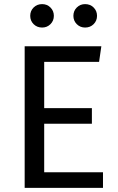

<svg xmlns="http://www.w3.org/2000/svg" viewBox="-20 -914 575 934"><path d="M185 -894Q209 -894 225.5 -877.5Q242 -861 242 -837Q242 -813 225.5 -796.5Q209 -780 185 -780Q160 -780 143.5 -796.5Q127 -813 127 -837Q127 -861 143.5 -877.5Q160 -894 185 -894ZM394 -894Q419 -894 435.5 -877.5Q452 -861 452 -837Q452 -813 435.5 -796.5Q419 -780 394 -780Q370 -780 353.5 -796.5Q337 -813 337 -837Q337 -861 353.5 -877.5Q370 -894 394 -894ZM473 -689 462 -613H195V-388H427V-312H195V-76H481V0H100V-689Z"/></svg>

Font: Fira Sans
Style: Regular
Weight: 400
Designer: Carrois Corporate & Edenspiekermann AG
Foundry: Carrois Corporate GbR & Edenspiekermann AG
Version: Version 4.106;PS 004.106;hotconv 1.0.70;makeotf.lib2.5.58329